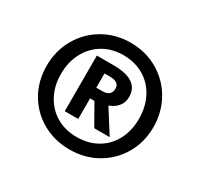

<svg xmlns="http://www.w3.org/2000/svg" viewBox="-119 -908 877 840"><g transform="rotate(30 319.0 -487.5)"><path d="M589 -486Q589 -410 553.5 -349Q518 -288 456.5 -253Q395 -218 319 -218Q243 -218 181.5 -253Q120 -288 85 -349Q50 -410 50 -486Q50 -562 85.5 -624Q121 -686 182.5 -721.5Q244 -757 319 -757Q395 -757 456.5 -721.5Q518 -686 553.5 -624Q589 -562 589 -486ZM516 -486Q516 -547 491 -594.5Q466 -642 421 -668Q376 -694 319 -694Q262 -694 217.5 -668Q173 -642 147.5 -594.5Q122 -547 122 -486Q122 -426 147.5 -379Q173 -332 217.5 -306.5Q262 -281 319 -281Q377 -281 421.5 -306.5Q466 -332 491 -378.5Q516 -425 516 -486ZM371 -470 445 -353H367L308 -457H286V-353H218V-634H301Q366 -634 398.5 -612.5Q431 -591 431 -547Q431 -520 415 -500Q399 -480 371 -470ZM286 -511H315Q361 -511 361 -549Q361 -583 314 -583H286Z"/></g></svg>

Font: Wolseley Sans SemiBold
Style: Regular
Weight: 600
Designer: Carrois Corporate & Edenspiekermann AG
Foundry: Carrois Corporate GbR & Edenspiekermann AG
Version: Version 4.202